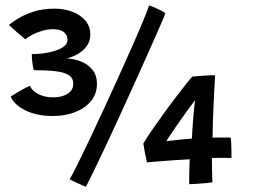

<svg xmlns="http://www.w3.org/2000/svg" viewBox="-20 -678 934 710"><path d="M176 -249Q117.5 -249 75.2 -269.2Q33 -289.5 19.5 -321Q29 -327 41.8 -334.8Q54.5 -342.5 67.5 -349.5Q80.5 -356.5 90.5 -360.5Q97.5 -343.5 120.5 -330.8Q143.5 -318 176.5 -318Q209 -318 230 -331.2Q251 -344.5 251 -368.5Q251 -389 235 -399.8Q219 -410.5 186.8 -414.5Q154.5 -418.5 105 -418.5Q102 -427 99.8 -445Q97.5 -463 97.5 -478Q130 -478 160.2 -484Q190.5 -490 210 -501.8Q229.5 -513.5 229.5 -531Q229.5 -548 216.5 -559Q203.5 -570 176 -570Q156.5 -570 136.5 -564.2Q116.5 -558.5 100 -550Q83.5 -541.5 74 -532.5Q66.5 -539 53.5 -549.8Q40.5 -560.5 28.8 -571Q17 -581.5 13 -586Q23.5 -595 46.5 -609.2Q69.5 -623.5 103.8 -634.8Q138 -646 182 -646Q217.5 -646 247.8 -634.5Q278 -623 296 -601.5Q314 -580 314 -549.5Q314 -526.5 301.5 -508.8Q289 -491 269.2 -479.2Q249.5 -467.5 227 -462Q255.5 -460.5 281 -450Q306.5 -439.5 322.5 -419.2Q338.5 -399 338.5 -368Q338.5 -331 316.5 -304.2Q294.5 -277.5 257.5 -263.2Q220.5 -249 176 -249ZM531.5 -658Q538.5 -656 551.2 -650.5Q564 -645 576 -638.8Q588 -632.5 591.5 -629Q587 -616.5 571 -579.5Q555 -542.5 531.5 -490.2Q508 -438 480.8 -377.2Q453.5 -316.5 425.2 -255Q397 -193.5 371.5 -139.2Q346 -85 326.5 -45Q307 -5 297.5 12.5Q294.5 11.5 285.8 7.8Q277 4 266.5 -0.8Q256 -5.5 248 -9.5Q240 -13.5 237.5 -15Q247.5 -31.5 267 -70.8Q286.5 -110 312 -163.8Q337.5 -217.5 365.5 -278.2Q393.5 -339 421 -399.5Q448.5 -460 471.8 -513Q495 -566 510.8 -604.5Q526.5 -643 531.5 -658ZM836 -94Q826.5 -94 803.5 -94.2Q780.5 -94.5 763.5 -94Q763.5 -66 764.2 -41.5Q765 -17 765.5 -4Q755 -2 737.8 -0.5Q720.5 1 704.2 2Q688 3 679.5 3Q679.5 -11.5 679.8 -29.2Q680 -47 680.5 -63.5Q681 -80 681.5 -89Q656 -88 622.5 -85.5Q589 -83 561 -80.8Q533 -78.5 523.5 -77.5Q520 -92.5 516.2 -111.8Q512.5 -131 510 -147Q520 -164.5 539.2 -192.8Q558.5 -221 581.8 -253.2Q605 -285.5 627.8 -315.2Q650.5 -345 667.5 -366.5Q684.5 -388 691 -394.5Q698 -395.5 713.8 -396.8Q729.5 -398 746.8 -399Q764 -400 775.5 -399.5Q775 -392 773.5 -364.5Q772 -337 770.2 -300.5Q768.5 -264 767.2 -228.5Q766 -193 766 -169Q777.5 -169.5 791.8 -169.5Q806 -169.5 817.8 -169.5Q829.5 -169.5 833 -169Q834 -166.5 834.8 -153.2Q835.5 -140 835.8 -123.2Q836 -106.5 836 -94ZM701.5 -307.5Q694.5 -299 682.5 -282.5Q670.5 -266 656.2 -246Q642 -226 629 -207.2Q616 -188.5 606.8 -174.5Q597.5 -160.5 596 -156Q604 -157 621.5 -159Q639 -161 658.2 -163Q677.5 -165 689.5 -165.5Q690 -174.5 691.2 -194.5Q692.5 -214.5 694.2 -237.2Q696 -260 698 -279.5Q700 -299 701.5 -307.5Z"/></svg>

Font: Grandstander Thin Medium
Style: Regular
Weight: 500
Version: Version 1.200